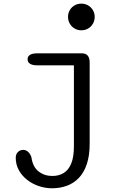

<svg xmlns="http://www.w3.org/2000/svg" viewBox="-20 -762 659 1030"><path d="M416.5 -599.5Q396.5 -599.5 380.2 -609Q364 -618.5 354.5 -635Q345 -651.5 345 -671.5Q345 -691.5 354.5 -707.8Q364 -724 380.2 -733.2Q396.5 -742.5 416.5 -742.5Q436.5 -742.5 452.8 -733Q469 -723.5 478.5 -707.2Q488 -691 488 -671.5Q488 -651.5 478.5 -635Q469 -618.5 452.8 -609Q436.5 -599.5 416.5 -599.5ZM64.5 84.5Q64.5 64.5 76.5 53.2Q88.5 42 104 42Q118.5 42 130 51.8Q141.5 61.5 148.5 81.5Q155.5 133 186.8 157.5Q218 182 260.5 182Q295.5 182 321.5 166.2Q347.5 150.5 362 115.5Q376.5 80.5 376.5 23V-411.5H180.5Q154 -411.5 141 -420Q128 -428.5 128 -444Q128 -459.5 141 -467.8Q154 -476 180.5 -476H418.5Q461 -476 461 -427V9Q461 73.5 445.5 119Q430 164.5 402.5 193Q375 221.5 338.2 234.8Q301.5 248 259.5 248Q222 248 186.8 235.8Q151.5 223.5 124 201.5Q96.5 179.5 80.5 149.8Q64.5 120 64.5 84.5Z"/></svg>

Font: Sono ExtraLight Monospace
Style: Regular
Weight: 400
Version: Version 2.112